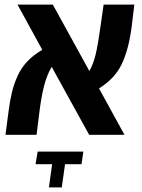

<svg xmlns="http://www.w3.org/2000/svg" viewBox="-20 -587 617 836"><path d="M553.2 -470.2Q540.5 -372.1 510.3 -308.3Q480 -244.6 411.1 -202.1L522 0H368.2L205.1 -295.9Q185.1 -262.7 172.9 -216.8Q160.6 -170.9 151.9 -102.1L139.2 0H3.9L17.1 -101.1Q23.4 -149.9 32 -185.3Q40.5 -220.7 56.6 -256.3Q72.8 -292 99.4 -320.1Q126 -348.1 164.1 -370.1L56.2 -566.9H210L369.1 -277.8Q387.2 -309.6 397.2 -353Q407.2 -396.5 417 -467.8L431.2 -566.9H564.9ZM134.8 127.9 144 73.2H342.8L335 127.9H263.2L249 229H192.9L207 127.9Z"/></svg>

Font: FiraGO SemiBold
Style: Italic
Weight: 600
Italic angle: -8°
Designer: bBox Type GmbH
Foundry: bBox Type GmbH
Version: Version 1.001;PS 001.001;hotconv 1.0.88;makeotf.lib2.5.64775